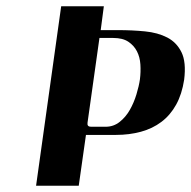

<svg xmlns="http://www.w3.org/2000/svg" viewBox="-20 -592 609 612"><path d="M175 -572H311L301 -496H357Q401 -496 442 -492Q483 -488 513 -472.5Q543 -457 558.5 -425.5Q574 -394 567 -338Q560 -292 541.5 -258.5Q523 -225 494.5 -203.5Q466 -182 429 -172Q392 -162 350 -162H254L231 0H95ZM259 -201Q257 -188 270 -188H317Q342 -188 361.5 -203.5Q381 -219 394 -242Q407 -265 415 -291.5Q423 -318 426 -339Q429 -363 427.5 -386.5Q426 -410 416.5 -428.5Q407 -447 389 -459Q371 -471 341 -471H297Z"/></svg>

Font: Gamine
Style: Bold Italic
Weight: 700
Designer: Tapiwanashe Sebastian Garikayi
Version: Version 1.000